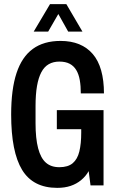

<svg xmlns="http://www.w3.org/2000/svg" viewBox="-20 -897 563 929"><path d="M257 12Q140 12 87 -75Q34 -162 34 -343Q34 -465 60 -543.5Q86 -622 139 -660.5Q192 -699 273 -699Q324 -699 363 -683Q402 -667 429 -635.5Q456 -604 469.5 -556Q483 -508 483 -445H371Q371 -481 366 -509.5Q361 -538 349 -558Q337 -578 317 -588.5Q297 -599 267 -599Q238 -599 216 -586.5Q194 -574 180 -547.5Q166 -521 159 -480.5Q152 -440 152 -383V-301Q152 -227 164.5 -179.5Q177 -132 202 -110Q227 -88 267 -88Q309 -88 332 -107.5Q355 -127 364 -164.5Q373 -202 373 -255V-272H255V-364H481V0H418L409 -69Q395 -44 372.5 -25.5Q350 -7 321.5 2.5Q293 12 257 12ZM143 -744 222 -877H301L379 -744H310L241 -867H284L213 -744Z"/></svg>

Font: Archivo ExtraCondensed SemiBold
Style: Regular
Weight: 600
Width: 2
Designer: Hector Gatti
Foundry: Omnibus-Type
Version: Version 2.001